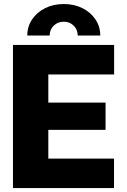

<svg xmlns="http://www.w3.org/2000/svg" viewBox="-20 -956 645 976"><path d="M45.9 0V-727.5H560.1V-577.6H225.6V-434.6H516.6V-295.9H225.6V-149.9H559.6V0ZM118.7 -775.4Q118.7 -820.8 143.1 -857.2Q167.5 -893.6 209.5 -914.6Q251.5 -935.5 304.2 -935.5Q356.9 -935.5 398.9 -914.6Q440.9 -893.6 465.3 -857.2Q489.7 -820.8 489.7 -775.4H375Q375 -805.2 354.7 -825.4Q334.5 -845.7 304.2 -845.7Q273.4 -845.7 252.9 -825.4Q232.4 -805.2 232.4 -775.4Z"/></svg>

Font: Inter Display Extra Bold
Style: Regular
Weight: 800
Designer: Rasmus Andersson
Foundry: rsms
Version: Version 4.000;git-4fc901f